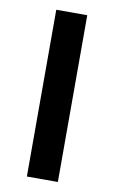

<svg xmlns="http://www.w3.org/2000/svg" viewBox="-76 -677 428 720"><g transform="rotate(10 138.0 -317.5)"><path d="M197 0H79V-635H197Z"/></g></svg>

Font: Gemunu Libre ExtraLight
Style: Bold
Weight: 700
Version: Version 1.100